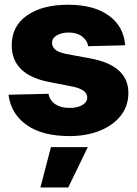

<svg xmlns="http://www.w3.org/2000/svg" viewBox="-20 -573 587 823"><path d="M516.6 -378.9 357.9 -375Q354 -400.4 331.5 -417Q309.1 -433.6 274.9 -433.6Q244.6 -433.6 223.9 -421.6Q203.1 -409.7 203.1 -389.2Q203.1 -373.5 216.1 -361.1Q229 -348.6 263.7 -341.8L368.7 -322.3Q530.3 -292 530.3 -174.8Q530.3 -118.7 497.6 -77.1Q464.8 -35.6 407.7 -12.7Q350.6 10.3 277.8 10.3Q160.6 10.3 93.5 -37.8Q26.4 -85.9 16.6 -167L188 -170.9Q193.8 -141.1 217.8 -125.7Q241.7 -110.4 278.3 -110.4Q311.5 -110.4 332.8 -122.6Q354 -134.8 354 -155.3Q354 -189.9 287.6 -202.6L192.4 -221.2Q30.3 -252 30.3 -378.9Q30.3 -460.9 95.7 -506.8Q161.1 -552.7 272 -552.7Q382.3 -552.7 446.3 -506.3Q510.3 -460 516.6 -378.9ZM153.3 230.5 198.2 57.6H356.4L272.5 230.5Z"/></svg>

Font: Inter Tight ExtraBold
Style: Regular
Weight: 800
Designer: Rasmus Andersson
Foundry: rsms
Version: Version 3.004; ttfautohint (v1.8.4.7-5d5b)